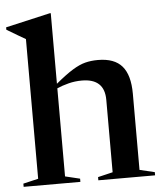

<svg xmlns="http://www.w3.org/2000/svg" viewBox="-53 -790 711 836"><g transform="rotate(-5 302.5 -371.5)"><path d="M264.5 0H16.5V-14L82.5 -29.5V-640Q72.5 -645.5 51.5 -658Q30.5 -670.5 1 -688V-698.5L195.5 -743H200V-434.5Q244.5 -471.5 275 -490.2Q305.5 -509 331 -515.5Q356.5 -522 386.5 -522Q458.5 -522 492 -483Q525.5 -444 525.5 -362.5V-29.5L591 -14V0H343V-14L408 -29.5V-346Q408 -439 309 -439Q279 -439 250.8 -431.8Q222.5 -424.5 200 -414.5V-29.5L264.5 -14Z"/></g></svg>

Font: Newsreader Display Medium
Style: Regular
Weight: 500
Designer: Hugues Gentile
Foundry: Production Type
Version: Version 1.001